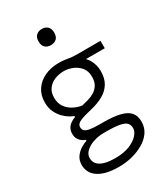

<svg xmlns="http://www.w3.org/2000/svg" viewBox="-224 -830 989 1133"><g transform="rotate(-30 270.0 -263.5)"><path d="M245 203Q190 203 153.5 192.8Q117 182.5 95.5 165.2Q74 148 65 127Q56 106 56 85Q56 51 72.8 28.2Q89.5 5.5 112 -8Q134.5 -21.5 152 -26.5V-33Q143 -35.5 130.8 -43.5Q118.5 -51.5 109 -66.2Q99.5 -81 99.5 -104Q99.5 -122.5 106.8 -137.2Q114 -152 128.2 -163Q142.5 -174 163.5 -182V-188.5Q152.5 -192 134.2 -202.8Q116 -213.5 97.2 -232.5Q78.5 -251.5 65.2 -279.5Q52 -307.5 52 -345.5Q52 -394 76 -430.2Q100 -466.5 142.8 -486.5Q185.5 -506.5 241 -506.5Q263.5 -506.5 280.5 -503.8Q297.5 -501 315.5 -498.5Q333.5 -496 359.5 -496H518.5V-445.5Q468.5 -445.5 420.2 -445.5Q372 -445.5 323.5 -445.5L342.5 -477Q389.5 -455.5 410.2 -419.8Q431 -384 431 -341Q431 -292 411.2 -259Q391.5 -226 355.2 -205.2Q319 -184.5 269.5 -173Q213.5 -160 186.5 -148.2Q159.5 -136.5 159.5 -113.5Q159.5 -97 170.5 -88Q181.5 -79 205.8 -75.2Q230 -71.5 269.5 -71.5H291.5Q362 -71.5 405.8 -60.5Q449.5 -49.5 469.8 -25.8Q490 -2 490 37.5Q490 78.5 468.2 109.5Q446.5 140.5 410 161.2Q373.5 182 330.5 192.5Q287.5 203 245 203ZM249 147.5Q308 147.5 347.8 131Q387.5 114.5 407.8 91Q428 67.5 428 46.5Q428 25 416 11.2Q404 -2.5 372 -9Q340 -15.5 279.5 -15.5H260Q224.5 -15 191.8 -4Q159 7 138 26.8Q117 46.5 117 73Q117 87.5 123.5 101Q130 114.5 145.2 125Q160.5 135.5 186 141.5Q211.5 147.5 249 147.5ZM234.5 -219Q255 -223.5 278.5 -230.2Q302 -237 322.8 -249.5Q343.5 -262 356.5 -283.2Q369.5 -304.5 369.5 -337.5Q369.5 -377.5 348.8 -402Q328 -426.5 298.5 -438Q269 -449.5 242 -449.5Q207.5 -449.5 178.5 -437.8Q149.5 -426 131.5 -402.2Q113.5 -378.5 113.5 -341.5Q113.5 -304 131.2 -278.5Q149 -253 176.8 -238.2Q204.5 -223.5 234.5 -219ZM252.5 -620Q229.5 -620 214.8 -633.5Q200 -647 200 -675Q200 -702.5 214.8 -716.2Q229.5 -730 253.5 -730Q277.5 -730 292 -715.8Q306.5 -701.5 306.5 -675Q306.5 -647 292 -633.5Q277.5 -620 252.5 -620Z"/></g></svg>

Font: Commissioner Thin Light
Style: Regular
Weight: 300
Version: Version 1.000